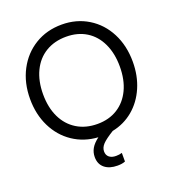

<svg xmlns="http://www.w3.org/2000/svg" viewBox="-174 -911 1158 1277"><g transform="rotate(-20 405.5 -272.5)"><path d="M677 -383Q677 -476 644 -546Q611 -616 550.5 -653.5Q490 -691 408 -691Q325 -691 263 -653.5Q201 -616 167.5 -546Q134 -476 134 -383Q134 -289 167.5 -219.5Q201 -150 263 -112Q325 -74 408 -74Q490 -74 550.5 -112Q611 -150 644 -219.5Q677 -289 677 -383ZM408 -777Q512 -777 594.5 -726.5Q677 -676 723 -586.5Q769 -497 769 -383Q769 -284 733.5 -202Q698 -120 634 -66.5Q570 -13 486 4Q429 39 407 62.5Q385 86 385 113Q385 139 402.5 153.5Q420 168 451 168Q474 168 493 162V223Q472 232 438 232Q381 232 347.5 204.5Q314 177 314 127Q314 94 330 66Q346 38 382 11Q283 5 205.5 -47Q128 -99 85 -186.5Q42 -274 42 -383Q42 -497 89 -586.5Q136 -676 219 -726.5Q302 -777 408 -777Z"/></g></svg>

Font: Application
Style: Regular
Weight: 400
Designer: Wei Huang
Foundry: Wei Huang
Version: Version 0.012